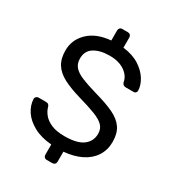

<svg xmlns="http://www.w3.org/2000/svg" viewBox="-211 -922 1040 1143"><g transform="rotate(30 309.0 -350.0)"><path d="M290 100Q279 100 273 93.5Q267 87 267 77V7Q194 1 144 -26.5Q94 -54 68 -93Q42 -132 40 -176Q40 -184 46.5 -190.5Q53 -197 62 -197H114Q125 -197 131 -191Q137 -185 139 -177Q145 -153 164 -129.5Q183 -106 218.5 -90.5Q254 -75 310 -75Q396 -75 436.5 -105.5Q477 -136 477 -187Q477 -222 455.5 -243.5Q434 -265 390 -282Q346 -299 276 -319Q203 -340 155 -365Q107 -390 83.5 -427Q60 -464 60 -521Q60 -594 114 -646.5Q168 -699 267 -708V-777Q267 -787 273 -793.5Q279 -800 290 -800H328Q338 -800 344.5 -793.5Q351 -787 351 -777V-707Q418 -699 463 -670Q508 -641 531 -603Q554 -565 555 -529Q555 -522 550 -515.5Q545 -509 534 -509H481Q474 -509 466.5 -513Q459 -517 455 -528Q449 -569 409 -597Q369 -625 305 -625Q240 -625 199.5 -600Q159 -575 159 -522Q159 -488 178 -465.5Q197 -443 238 -426Q279 -409 345 -390Q425 -368 476 -343.5Q527 -319 551.5 -282.5Q576 -246 576 -189Q576 -133 548.5 -90.5Q521 -48 470.5 -23Q420 2 351 8V77Q351 87 344.5 93.5Q338 100 328 100Z"/></g></svg>

Font: DVN-Rubik
Style: Regular
Weight: 400
Designer: Hubert and Fischer
Foundry: Hubert & Fischer
Version: Version 2.102